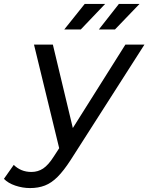

<svg xmlns="http://www.w3.org/2000/svg" viewBox="-117 -757 755 977"><path d="M36 200Q-2 200 -39 187.5Q-76 175 -97 153L-47 82Q-30 99 -7.5 108.5Q15 118 43 118Q76 118 102.5 100.5Q129 83 157 39L207 -38L218 -49L521 -530H618L242 58Q207 112 176 143Q145 174 111.5 187Q78 200 36 200ZM189 17 56 -530H152L265 -58ZM386 -607 488 -737H593L468 -607ZM210 -607 314 -737H418L294 -607Z"/></svg>

Font: MOST Montserrat Medium
Style: Italic
Weight: 500
Italic angle: -11.3°
Designer: Julieta Ulanovsky
Foundry: Julieta Ulanovsky
Version: Version 8.000;March 11, 2024;FontCreator 15.0.0.2926 64-bit